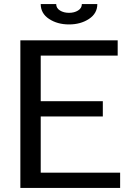

<svg xmlns="http://www.w3.org/2000/svg" viewBox="-20 -923 638 943"><path d="M458 -903Q458 -857 417 -830Q376 -803 319 -803Q262 -803 221 -830Q180 -857 180 -903H256Q256 -883 274.5 -871.5Q293 -860 319 -860Q345 -860 363.5 -871.5Q382 -883 382 -903ZM570 0H80V-725H558V-650H180V-426H485V-351H180V-75H570Z"/></svg>

Font: AbakuTLSymSans
Style: Regular
Weight: 400
Version: Version 2007.05.04